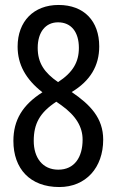

<svg xmlns="http://www.w3.org/2000/svg" viewBox="-20 -744 469 774"><path d="M216 -724C116 -724 51 -658 51 -556C51 -485 83 -425 151 -372C71 -321 34 -260 34 -176C34 -64 101 10 219 10C326 10 396 -68 396 -181C396 -268 344 -322 269 -373C344 -418 380 -479 380 -557C380 -659 319 -724 216 -724ZM214 -654C267 -654 298 -615 298 -551C298 -494 274 -452 214 -413C159 -451 132 -490 132 -551C132 -615 164 -654 214 -654ZM116 -176C116 -245 140 -290 207 -334L227 -320C287 -277 313 -232 313 -181C313 -110 280 -60 215 -60C151 -60 116 -109 116 -176Z"/></svg>

Font: Noto Sans Arabic UI XCn
Style: Regular
Weight: 400
Width: 2
Designer: Monotype Design Team, Nadine Chahine and Nizar Qandah
Foundry: Monotype Imaging Inc.
Version: Version 2.010